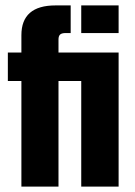

<svg xmlns="http://www.w3.org/2000/svg" viewBox="-20 -689 499 709"><path d="M280 -669H418V-567H280ZM418 -495V0H280V-390H196V0H59V-390H9V-495H59V-559Q59 -669 185 -669H241V-567H223Q208 -567 202 -561.5Q196 -556 196 -543V-495Z"/></svg>

Font: Teko Semibold
Style: Regular
Weight: 600
Designer: Manushi Parikh, Jonny Pinhorn
Foundry: Indian Type Foundry
Version: Version 1.105;PS 1.0;hotconv 1.0.78;makeotf.lib2.5.61930; tt